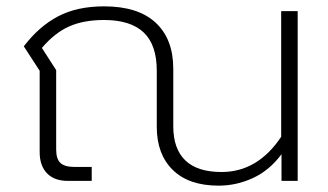

<svg xmlns="http://www.w3.org/2000/svg" viewBox="-20 -570 1033 605"><path d="M474 -170V-347Q474 -429 432.5 -468Q391 -507 308 -507Q244 -507 198.5 -487Q153 -467 112 -419L157 -349V-99Q157 -69 170.5 -56.5Q184 -44 214 -44H269V0H194Q151 0 128 -24Q105 -48 105 -91V-347L55 -424Q103 -487 163 -518.5Q223 -550 308 -550Q415 -550 470.5 -498.5Q526 -447 526 -353V-172Q526 -101 564 -64.5Q602 -28 678 -28Q792 -28 866 -139V-535H918V0H867V-84Q829 -33 777 -9Q725 15 669 15Q575 15 524.5 -34.5Q474 -84 474 -170Z"/></svg>

Font: Prompt ExtraLight
Style: Regular
Weight: 275
Designer: Katatrad Team
Foundry: CadsonDemak
Version: Version 1.000